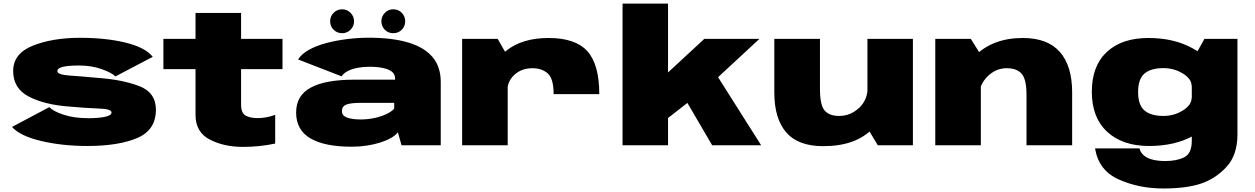

<svg xmlns="http://www.w3.org/2000/svg" viewBox="-20 -805 6954 1064"><path d="M464.5 4Q636 4 740 -40Q844 -84 844 -197Q844 -293 750 -328.5Q656 -364 521 -373.5Q429.5 -382 363.8 -386.5Q298 -391 298 -411Q298 -427 328 -434.5Q358 -442 419 -442Q487 -442 543.2 -422Q599.5 -402 619.5 -381.5L826.5 -490Q785.5 -542 676 -568.8Q566.5 -595.5 423.5 -595.5Q271.5 -595.5 162.2 -552Q53 -508.5 53 -411.5Q53 -314.5 140.2 -269.5Q227.5 -224.5 363 -214.5Q459 -206 528.5 -203.5Q598 -201 598 -182Q598 -165 561.2 -157.5Q524.5 -150 470.5 -150Q390 -150 331.8 -169.5Q273.5 -189 253.5 -211.5L46.5 -101.5Q92 -51 208.8 -23.5Q325.5 4 464.5 4Z M1325.5 9Q1420 9 1505 -9.5V-168.5Q1455.5 -150.5 1408 -150.5Q1365 -150.5 1340.5 -164.8Q1316 -179 1316 -226V-422H1545.5V-589.5H1316V-733.5H1063.5V-589.5H885.5V-422H1063.5V-168.5Q1063.5 -72.5 1142.2 -31.8Q1221 9 1325.5 9Z M1930 8Q1973 8 2013.2 1.8Q2053.5 -4.5 2087.5 -15.2Q2121.5 -26 2146.8 -40.5Q2172 -55 2185 -72L2205 0H2422.5V-350.5Q2422.5 -435 2376.8 -489Q2331 -543 2242.2 -569.5Q2153.5 -596 2023.5 -596Q1963.5 -596 1902.2 -588.2Q1841 -580.5 1786.8 -566Q1732.5 -551.5 1691.8 -528.8Q1651 -506 1632 -475.5L1873 -382Q1885 -400.5 1909 -412.2Q1933 -424 1963.8 -429.5Q1994.5 -435 2025 -435Q2070 -435 2102.2 -428.2Q2134.5 -421.5 2152 -407.5Q2169.5 -393.5 2169.5 -370.5V-363.5H1943.5Q1863.5 -363.5 1802.8 -352.5Q1742 -341.5 1701.5 -319.2Q1661 -297 1641 -262.8Q1621 -228.5 1621 -181.5Q1621 -132.5 1641.2 -96.5Q1661.5 -60.5 1701.5 -37.5Q1741.5 -14.5 1798.5 -3.2Q1855.5 8 1930 8ZM1979 -143Q1954.5 -143 1935.2 -145.8Q1916 -148.5 1902.2 -153.8Q1888.5 -159 1881.8 -167.5Q1875 -176 1875 -189.5Q1875 -203 1881.2 -212Q1887.5 -221 1900 -225.8Q1912.5 -230.5 1932.8 -232.8Q1953 -235 1980 -235H2164.5V-202.5Q2149 -185.5 2119.2 -171.8Q2089.5 -158 2052.5 -150.5Q2015.5 -143 1979 -143ZM1876.5 -621Q1903 -621 1922.5 -640.2Q1942 -659.5 1942 -687Q1942 -714.5 1922.5 -734Q1903 -753.5 1876.5 -753.5Q1848 -753.5 1828.8 -734Q1809.5 -714.5 1809.5 -687Q1809.5 -659.5 1828.8 -640.2Q1848 -621 1876.5 -621ZM2159 -621Q2187.5 -621 2206.5 -640.2Q2225.5 -659.5 2225.5 -687Q2225.5 -714.5 2206.5 -734Q2187.5 -753.5 2159 -753.5Q2132.5 -753.5 2113 -734Q2093.5 -714.5 2093.5 -687Q2093.5 -659.5 2112.5 -640.2Q2131.5 -621 2159 -621Z M3048 -283.5H3301Q3301 -447.5 3235.2 -521Q3169.5 -594.5 3020 -594.5Q2872.5 -594.5 2784.2 -522.8Q2696 -451 2696 -373L2792 -305Q2792 -355 2831.2 -391Q2870.5 -427 2931 -427Q2982 -427 3015 -398.5Q3048 -370 3048 -283.5ZM2541 0H2793.5V-492.5L2738 -589.5H2541Z M3786.5 -239.5 3926.5 0H4198L3955 -384ZM3430 0H3682V-151L3795.5 -239.5L3953 -371.5L4188.5 -589.5H3883L3682 -403.5V-785H3430Z M4844.5 0H5039V-589.5H4787V-95.5ZM4524 -589.5H4271V-293Q4271 -147.5 4337 -71.2Q4403 5 4542 5Q4725.5 5 4818.5 -95.5Q4911.5 -196 4911.5 -267.5L4788.5 -323.5Q4788.5 -251 4740.5 -206.8Q4692.5 -162.5 4630 -162.5Q4575 -162.5 4549.5 -193Q4524 -223.5 4524 -310Z M5163 0H5415.5V-501L5360 -589.5H5163ZM5668.5 0H5921.5V-293Q5921.5 -439.5 5853.5 -517Q5785.5 -594.5 5648 -594.5Q5482 -594.5 5381.8 -494.5Q5281.5 -394.5 5281.5 -322L5404 -259.5Q5404 -332 5450.5 -379.5Q5497 -427 5559 -427Q5614 -427 5641.2 -396.8Q5668.5 -366.5 5668.5 -280.5Z M6426.5 239.5Q6553 239.5 6633.8 213Q6714.5 186.5 6776 120.8Q6837.5 55 6837.5 -60.5V-589.5H6654.5L6584.5 -464V-25Q6584.5 45.5 6542.8 66.5Q6501 87.5 6437 87.5Q6400 87.5 6368.8 80Q6337.5 72.5 6318.5 56Q6299.5 39.5 6295 17.5H6048.5Q6068 139.5 6179.8 189.5Q6291.5 239.5 6426.5 239.5ZM6348 4Q6489.5 4 6591 -51.5Q6692.5 -107 6692.5 -156L6583.5 -262Q6583.5 -223.5 6535.2 -193Q6487 -162.5 6426.5 -162.5Q6359 -162.5 6323 -192.2Q6287 -222 6287 -295Q6287 -368 6323 -397.8Q6359 -427.5 6426.5 -427.5Q6487 -427.5 6535.2 -397.5Q6583.5 -367.5 6583.5 -329L6692 -431.5Q6692 -480.5 6588.8 -537.5Q6485.5 -594.5 6344 -594.5Q6197 -594.5 6113.8 -517.2Q6030.5 -440 6030.5 -296.5Q6030.5 -153.5 6115.5 -74.8Q6200.5 4 6348 4Z"/></svg>

Font: Anybody Expanded Black
Style: Regular
Weight: 900
Width: 7
Designer: Tyler Finck
Foundry: Etcetera Type Company
Version: Version 1.113;gftools[0.9.25]